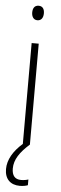

<svg xmlns="http://www.w3.org/2000/svg" viewBox="-62 -754 319 1001"><g transform="rotate(5 97.0 -254.0)"><path d="M99 -726C76 -726 68 -709 68 -688C68 -667 78 -650 98 -650C119 -650 129 -666 129 -689C129 -709 121 -726 99 -726ZM38 131C38 84 66 44 115 0H116V-529H79V-1C31 41 3 88 3 137C3 189 33 218 82 218C99 218 114 215 124 211V181C116 184 101 187 86 187C54 187 38 168 38 131Z"/></g></svg>

Font: Noto Sans Condensed ExtraLight
Style: Regular
Weight: 200
Width: 3
Designer: Monotype Design Team
Foundry: Monotype Imaging Inc.
Version: Version 2.013